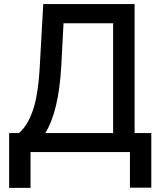

<svg xmlns="http://www.w3.org/2000/svg" viewBox="-20 -747 803 943"><path d="M24.9 175.8V-93.3H72.8Q114.3 -127.9 140.9 -203.4Q167.5 -278.8 175.3 -419.9L192.4 -727.1H641.1V-93.3H723.1V174.8H618.2V0H129.9V175.8ZM202.1 -93.3H535.6V-632.8H292L280.8 -419.9Q268.1 -198.7 202.1 -93.3Z"/></svg>

Font: Karasuma Gothic
Style: Regular
Weight: 500
Designer: Rasmus Andersson / Ryoko Nishizuka
Foundry: Genbu
Version: Version 1.00